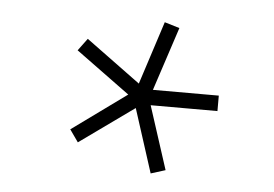

<svg xmlns="http://www.w3.org/2000/svg" viewBox="-35 -747 600 421"><g transform="rotate(5 265.0 -536.5)"><path d="M444 -519H297L342 -380L310 -370L265 -510L145 -424L126 -451L246 -538L127 -625L147 -652L267 -564L312 -703L345 -693L299 -553H444Z"/></g></svg>

Font: TitilliumMaps29L
Style: 1 wt
Weight: 100
Designer: Campivisivi
Foundry: Accademia di Belle Arti di Urbino and students of MA course of Visual design
Version: Version 001.001